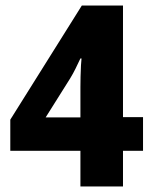

<svg xmlns="http://www.w3.org/2000/svg" viewBox="-20 -670 549 690"><path d="M494 -128H422V0H269V-128H17V-240L274 -650H422V-249H494ZM269 -248V-357Q269 -372 269.5 -394Q270 -416 271 -435Q272 -454 273 -460H269Q260 -441 251.5 -423.5Q243 -406 232 -388L144 -248Z"/></svg>

Font: Noto Sans Telugu Condensed ExtraBold
Style: Regular
Weight: 800
Width: 3
Designer: Jelle Bosma - Monotype Design Team
Foundry: Monotype Imaging Inc.
Version: Version 2.005; ttfautohint (v1.8.4.7-5d5b)